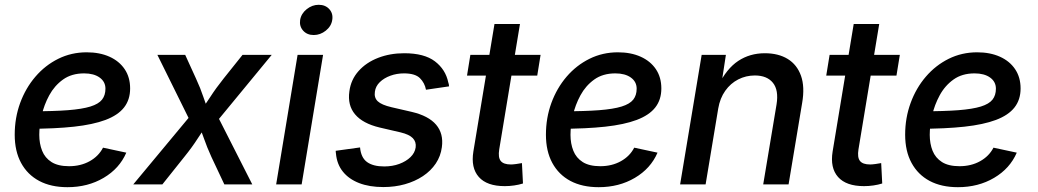

<svg xmlns="http://www.w3.org/2000/svg" viewBox="-20 -777 4373 809"><path d="M264.2 11.7Q194.8 11.7 145.3 -14.6Q95.7 -41 68.8 -90.6Q42 -140.1 42 -209.5Q42 -280.3 64.9 -343Q87.9 -405.8 129.2 -453.9Q170.4 -502 225.6 -529.3Q280.8 -556.6 345.2 -556.6Q399.9 -556.6 441.2 -538.1Q482.4 -519.5 505.4 -485.4Q528.3 -451.2 528.3 -404.3Q528.3 -356.9 502.7 -324.2Q477.1 -291.5 424.6 -271.7Q372.1 -252 291.7 -243.2Q211.4 -234.4 102.5 -234.4L115.7 -308.1Q206.1 -308.1 266.1 -312.7Q326.2 -317.4 360.8 -328.1Q395.5 -338.9 409.9 -357.2Q424.3 -375.5 424.3 -403.3Q424.3 -432.6 399.9 -450.2Q375.5 -467.8 334.5 -467.8Q281.7 -467.8 245.6 -441.9Q209.5 -416 187.5 -375.5Q165.5 -335 155.5 -290.5Q145.5 -246.1 145.5 -209Q145.5 -171.9 157.5 -141.8Q169.4 -111.8 197 -94.2Q224.6 -76.7 271 -76.7Q319.8 -76.7 357.7 -97.7Q395.5 -118.7 414.1 -154.8L512.2 -133.8Q483.4 -66.9 416.7 -27.6Q350.1 11.7 264.2 11.7Z M541.5 0 809.1 -321.8 794.9 -238.8 643.1 -545.9H760.3L805.7 -446.3Q824.7 -405.3 837.2 -367.7Q849.6 -330.1 864.3 -294.9H814.9Q841.3 -330.1 865.5 -367.7Q889.6 -405.3 922.4 -446.3L1002 -545.9H1125L869.6 -235.8L882.3 -316.4L1043 0H925.3L870.6 -116.2Q852.1 -156.7 839.4 -193.4Q826.7 -230 812 -264.2H861.8Q836.4 -230 813 -193.4Q789.6 -156.7 756.8 -116.2L664.1 0Z M1143.6 0 1233.9 -545.9H1341.3L1251 0ZM1301.8 -629.4Q1273.9 -629.4 1257.3 -647.9Q1240.7 -666.5 1244.6 -692.9Q1249 -719.7 1272.2 -738.3Q1295.4 -756.8 1322.8 -756.8Q1351.1 -756.8 1367.7 -738.3Q1384.3 -719.7 1379.9 -692.9Q1376 -666.5 1352.8 -647.9Q1329.6 -629.4 1301.8 -629.4Z M1595.2 11.2Q1536.6 11.2 1493.2 -5.6Q1449.7 -22.5 1424.6 -54Q1399.4 -85.4 1395.5 -130.4Q1395 -133.3 1394.8 -136Q1394.5 -138.7 1394.5 -141.6L1497.1 -155.8Q1501 -112.8 1526.6 -94.2Q1552.2 -75.7 1598.6 -75.7Q1633.8 -75.7 1662.6 -86.4Q1691.4 -97.2 1709.7 -115Q1728 -132.8 1731.4 -155.8Q1734.4 -179.2 1719.5 -194.8Q1704.6 -210.4 1668 -219.2L1579.6 -239.7Q1508.3 -256.8 1476.1 -295.2Q1443.8 -333.5 1452.1 -392.1Q1458.5 -441.4 1490.7 -477.5Q1522.9 -513.7 1573.2 -533.2Q1623.5 -552.7 1683.1 -552.7Q1767.6 -552.7 1812.5 -518.6Q1857.4 -484.4 1868.7 -430.2Q1870.1 -426.3 1871.1 -421.9Q1872.1 -417.5 1872.1 -413.1L1774.9 -398.9Q1769.5 -427.7 1749.3 -447.8Q1729 -467.8 1682.1 -467.8Q1651.9 -467.8 1625 -458Q1598.1 -448.2 1580.3 -430.9Q1562.5 -413.6 1559.6 -390.6Q1555.7 -365.2 1571.8 -350.1Q1587.9 -335 1629.9 -325.2L1714.4 -305.7Q1785.6 -289.1 1817.6 -251.5Q1849.6 -213.9 1841.8 -156.7Q1836.9 -119.1 1816.2 -88.1Q1795.4 -57.1 1762 -34.9Q1728.5 -12.7 1686 -0.7Q1643.6 11.2 1595.2 11.2Z M2257.8 -545.9 2243.7 -458.5H1947.8L1961.9 -545.9ZM2063.5 -675.8H2170.9L2083.5 -147.5Q2078.1 -113.8 2089.8 -98.9Q2101.6 -84 2132.8 -84Q2141.1 -84 2155 -85.9Q2168.9 -87.9 2179.2 -89.8L2183.6 -3.9Q2166.5 1.5 2146.5 4.4Q2126.5 7.3 2106.9 7.3Q2031.7 7.3 1997.6 -31.2Q1963.4 -69.8 1974.6 -138.7Z M2502.4 11.7Q2433.1 11.7 2383.5 -14.6Q2334 -41 2307.1 -90.6Q2280.3 -140.1 2280.3 -209.5Q2280.3 -280.3 2303.2 -343Q2326.2 -405.8 2367.4 -453.9Q2408.7 -502 2463.9 -529.3Q2519 -556.6 2583.5 -556.6Q2638.2 -556.6 2679.4 -538.1Q2720.7 -519.5 2743.7 -485.4Q2766.6 -451.2 2766.6 -404.3Q2766.6 -356.9 2741 -324.2Q2715.3 -291.5 2662.8 -271.7Q2610.4 -252 2530 -243.2Q2449.7 -234.4 2340.8 -234.4L2354 -308.1Q2444.3 -308.1 2504.4 -312.7Q2564.5 -317.4 2599.1 -328.1Q2633.8 -338.9 2648.2 -357.2Q2662.6 -375.5 2662.6 -403.3Q2662.6 -432.6 2638.2 -450.2Q2613.8 -467.8 2572.8 -467.8Q2520 -467.8 2483.9 -441.9Q2447.8 -416 2425.8 -375.5Q2403.8 -335 2393.8 -290.5Q2383.8 -246.1 2383.8 -209Q2383.8 -171.9 2395.8 -141.8Q2407.7 -111.8 2435.3 -94.2Q2462.9 -76.7 2509.3 -76.7Q2558.1 -76.7 2595.9 -97.7Q2633.8 -118.7 2652.3 -154.8L2750.5 -133.8Q2721.7 -66.9 2655 -27.6Q2588.4 11.7 2502.4 11.7Z M3006.3 -319.8 2953.1 0H2845.7L2936.5 -545.9H3038.6L3018.1 -412.1L3006.3 -416Q3041.5 -487.8 3090.6 -520.3Q3139.6 -552.7 3202.6 -552.7Q3259.8 -552.7 3299.1 -528.6Q3338.4 -504.4 3355 -457.8Q3371.6 -411.1 3359.9 -343.3L3302.7 0H3195.8L3252 -336.9Q3261.7 -397 3236.8 -428Q3211.9 -459 3160.6 -459Q3123 -459 3090.6 -442.4Q3058.1 -425.8 3035.9 -394.5Q3013.7 -363.3 3006.3 -319.8Z M3771.5 -545.9 3757.3 -458.5H3461.4L3475.6 -545.9ZM3577.1 -675.8H3684.6L3597.2 -147.5Q3591.8 -113.8 3603.5 -98.9Q3615.2 -84 3646.5 -84Q3654.8 -84 3668.7 -85.9Q3682.6 -87.9 3692.9 -89.8L3697.3 -3.9Q3680.2 1.5 3660.2 4.4Q3640.1 7.3 3620.6 7.3Q3545.4 7.3 3511.2 -31.2Q3477.1 -69.8 3488.3 -138.7Z M4016.1 11.7Q3946.8 11.7 3897.2 -14.6Q3847.7 -41 3820.8 -90.6Q3793.9 -140.1 3793.9 -209.5Q3793.9 -280.3 3816.9 -343Q3839.8 -405.8 3881.1 -453.9Q3922.4 -502 3977.5 -529.3Q4032.7 -556.6 4097.2 -556.6Q4151.9 -556.6 4193.1 -538.1Q4234.4 -519.5 4257.3 -485.4Q4280.3 -451.2 4280.3 -404.3Q4280.3 -356.9 4254.6 -324.2Q4229 -291.5 4176.5 -271.7Q4124 -252 4043.7 -243.2Q3963.4 -234.4 3854.5 -234.4L3867.7 -308.1Q3958 -308.1 4018.1 -312.7Q4078.1 -317.4 4112.8 -328.1Q4147.5 -338.9 4161.9 -357.2Q4176.3 -375.5 4176.3 -403.3Q4176.3 -432.6 4151.9 -450.2Q4127.4 -467.8 4086.4 -467.8Q4033.7 -467.8 3997.6 -441.9Q3961.4 -416 3939.5 -375.5Q3917.5 -335 3907.5 -290.5Q3897.5 -246.1 3897.5 -209Q3897.5 -171.9 3909.4 -141.8Q3921.4 -111.8 3949 -94.2Q3976.6 -76.7 4022.9 -76.7Q4071.8 -76.7 4109.6 -97.7Q4147.5 -118.7 4166 -154.8L4264.2 -133.8Q4235.4 -66.9 4168.7 -27.6Q4102.1 11.7 4016.1 11.7Z"/></svg>

Font: Inter Medium
Style: Italic
Weight: 500
Italic angle: -9.3988°
Designer: Rasmus Andersson
Foundry: rsms
Version: Version 4.001;git-66647c0bb